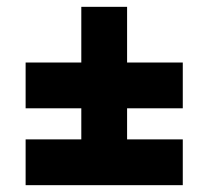

<svg xmlns="http://www.w3.org/2000/svg" viewBox="-20 -542 610 562"><path d="M55 -134H218V-225H55V-359H218V-522H352V-359H515V-225H352V-134H515V0H55Z"/></svg>

Font: Newsreader Caption ExtraBold
Style: Regular
Weight: 800
Designer: Hugues Gentile
Foundry: Production Type
Version: Version 1.001